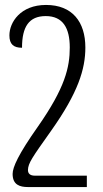

<svg xmlns="http://www.w3.org/2000/svg" viewBox="-20 -522 416 776"><path d="M166 -502C63 -502 18 -432 18 -379C18 -343 35 -329 69 -329C69 -414 97 -457 165 -457C234 -457 262 -409 262 -330C262 -250 243 -167 133 -10C54 102 31 154 31 181C31 225 60 234 93 234H331V188H121C100 188 93 178 93 165C94 137 109 116 187 6C296 -148 325 -243 325 -330C325 -434 272 -502 166 -502Z"/></svg>

Font: Noto Serif Armenian ExtraCondensed
Style: Regular
Weight: 400
Width: 2
Designer: Monotype Design Team
Foundry: Monotype Imaging Inc.
Version: Version 2.008